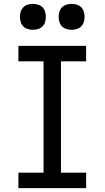

<svg xmlns="http://www.w3.org/2000/svg" viewBox="-20 -972 540 992"><path d="M75 0V-80H205V-655H75V-735H425V-655H295V-80H425V0ZM350 -818Q337 -818 323.5 -822Q310 -826 300.5 -835.5Q291 -845 287 -858.5Q283 -872 283 -885Q283 -898 287 -911.5Q291 -925 300.5 -934.5Q310 -944 323.5 -948Q337 -952 350 -952Q363 -952 376.5 -948Q390 -944 399.5 -934.5Q409 -925 413 -911.5Q417 -898 417 -885Q417 -872 413 -858.5Q409 -845 399.5 -835.5Q390 -826 376.5 -822Q363 -818 350 -818ZM150 -818Q137 -818 123.5 -822Q110 -826 100.5 -835.5Q91 -845 87 -858.5Q83 -872 83 -885Q83 -898 87 -911.5Q91 -925 100.5 -934.5Q110 -944 123.5 -948Q137 -952 150 -952Q163 -952 176.5 -948Q190 -944 199.5 -934.5Q209 -925 213 -911.5Q217 -898 217 -885Q217 -872 213 -858.5Q209 -845 199.5 -835.5Q190 -826 176.5 -822Q163 -818 150 -818Z"/></svg>

Font: Iosevka Custom Medium
Style: Regular
Weight: 500
Monospace: yes
Designer: Belleve Invis
Foundry: Belleve Invis
Version: Version 32.5.0; ttfautohint (v1.8.4)